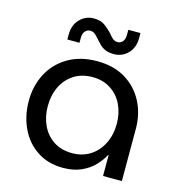

<svg xmlns="http://www.w3.org/2000/svg" viewBox="-108 -810 853 916"><g transform="rotate(15 319.0 -351.5)"><path d="M285 12Q211 12 157 -23.5Q103 -59 74 -120Q45 -181 45 -255Q45 -330 77 -390.5Q109 -451 169 -486.5Q229 -522 313 -522Q394 -522 452 -487Q510 -452 541.5 -392Q573 -332 573 -258V0H480V-104H478Q463 -75 437.5 -48.5Q412 -22 374 -5Q336 12 285 12ZM309 -67Q359 -67 397.5 -91.5Q436 -116 457.5 -159.5Q479 -203 479 -257Q479 -310 458.5 -352Q438 -394 400 -418.5Q362 -443 311 -443Q257 -443 218.5 -418Q180 -393 159.5 -350.5Q139 -308 139 -254Q139 -202 159 -159.5Q179 -117 217 -92Q255 -67 309 -67ZM379 -575Q352 -575 335 -583Q318 -591 307 -602.5Q296 -614 286 -625Q276 -637 266 -645.5Q256 -654 241 -654Q228 -654 217.5 -642.5Q207 -631 207 -610V-585H147V-609Q147 -657 175.5 -686Q204 -715 244 -715Q279 -715 299 -699.5Q319 -684 334 -669Q344 -656 355 -645.5Q366 -635 382 -635Q396 -635 406 -646.5Q416 -658 416 -680V-705H476V-681Q476 -632 447.5 -603.5Q419 -575 379 -575Z"/></g></svg>

Font: MuseoModerno Thin
Style: Regular
Weight: 400
Version: Version 1.003